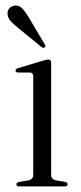

<svg xmlns="http://www.w3.org/2000/svg" viewBox="-20 -667 289 687"><path d="M163 -442.5V-42Q163 -25 180.5 -21.5L211 -16.5Q222 -14.5 222 -7.5Q222 0 210.5 0H49Q38.5 0 38.5 -7.5Q38.5 -13.5 48.5 -16L81.5 -21.5Q99 -25.5 99 -41.5V-394.5Q99 -406.5 88 -407.5H44.5Q35.5 -408.5 35.5 -414.5Q35.5 -420 45.5 -423.5L132 -449.5Q146 -454 152.5 -454Q163 -454 163 -442.5ZM84 -603 140 -508.5Q144.5 -501 140.5 -498Q136.5 -494 129.5 -498L42 -569.5Q27.5 -581 17.8 -592Q8 -603 7 -616.5Q6 -627.5 13 -636.8Q20 -646 34 -647Q49.5 -648 60.5 -636Q71.5 -624 84 -603Z"/></svg>

Font: Fraunces 72pt Light
Style: Regular
Weight: 300
Version: Version 1.000;[0bf87f6ff]